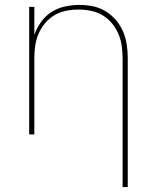

<svg xmlns="http://www.w3.org/2000/svg" viewBox="-20 -548 640 783"><path d="M480 215V-310Q480 -335 476.5 -360.5Q473 -386 463 -409.5Q453 -433 436.5 -453Q420 -473 398 -486Q376 -499 350.5 -504Q325 -509 300 -509Q275 -509 249.5 -504Q224 -499 202 -486Q180 -473 163.5 -453Q147 -433 137 -409.5Q127 -386 123.5 -360.5Q120 -335 120 -310V0H99V-520H120V-406Q130 -434 147.5 -458.5Q165 -483 190 -499Q215 -515 244.5 -521.5Q274 -528 303 -528Q331 -528 358.5 -522.5Q386 -517 410 -502.5Q434 -488 452.5 -466.5Q471 -445 482 -419Q493 -393 497 -365.5Q501 -338 501 -310V215Z"/></svg>

Font: Iosevka Thin Extended
Style: Regular
Weight: 100
Width: 7
Monospace: yes
Designer: Belleve Invis
Foundry: Belleve Invis
Version: Version 32.5.0; ttfautohint (v1.8.4)